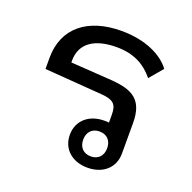

<svg xmlns="http://www.w3.org/2000/svg" viewBox="-106 -666 782 783"><g transform="rotate(20 284.5 -274.0)"><path d="M352 12C418 12 465 -28 465 -90V-223C465 -323 416 -350 324 -357L144 -369V-377C144 -455 205 -491 297 -491C377 -491 425 -459 460 -416L509 -474C473 -522 399 -560 293 -560C148 -560 54 -487 54 -357V-308L306 -289C356 -285 372 -270 372 -226V-191C365 -192 359 -192 352 -192C286 -192 239 -152 239 -90C239 -28 286 12 352 12ZM349 -144C381 -144 401 -123 401 -90C401 -57 381 -36 349 -36C317 -36 297 -57 297 -90C297 -123 317 -144 349 -144Z"/></g></svg>

Font: IBM Plex Thai Looped Text
Style: Regular
Weight: 450
Designer: Mike Abbink, Paul van der Laan, Pieter van Rosmalen, Ben Mitchell, Mark Frömberg
Foundry: Bold Monday
Version: Version 1.0